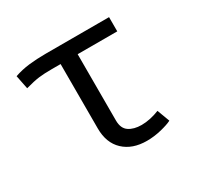

<svg xmlns="http://www.w3.org/2000/svg" viewBox="-124 -684 863 840"><g transform="rotate(-30 307.5 -264.0)"><path d="M519.5 -540V-468.2H319.5V-133.3Q319.5 -93.3 344.1 -76.7Q368.7 -60 407.7 -60Q429.2 -60 452.8 -65.1Q476.4 -70.3 497.9 -79L521.5 -15.9Q503.1 -6.2 466.4 2.8Q429.7 11.8 393.3 11.8Q320 11.8 276.7 -29Q233.3 -69.7 233.3 -143.1V-468.2H187.2Q149.7 -468.2 123.1 -464.9Q96.4 -461.5 53.8 -449.7L40 -518.5Q75.4 -530.8 114.4 -535.4Q153.3 -540 199.5 -540Z"/></g></svg>

Font: FiraCode Nerd Font
Style: Regular
Weight: 400
Designer: Carrois Corporate, Edenspiekermann AG, Nikita Prokopov
Foundry: Carrois Corporate, Edenspiekermann AG, Nikita Prokopov
Version: Version 6.002;Nerd Fonts 2.2.2